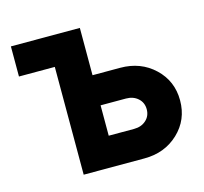

<svg xmlns="http://www.w3.org/2000/svg" viewBox="-86 -649 791 745"><g transform="rotate(-15 310.0 -277.0)"><path d="M162 0V-433H18V-554H295V-364H406Q488 -364 543 -312Q598 -260 598 -182Q598 -104 543 -52Q488 0 406 0ZM295 -121H397Q426 -121 445 -138Q464 -155 464 -182Q464 -209 445 -226Q426 -243 397 -243H295Z"/></g></svg>

Font: Involve
Style: Bold
Weight: 700
Designer: Stefan Peev
Foundry: Context Ltd.
Version: Version 1.001